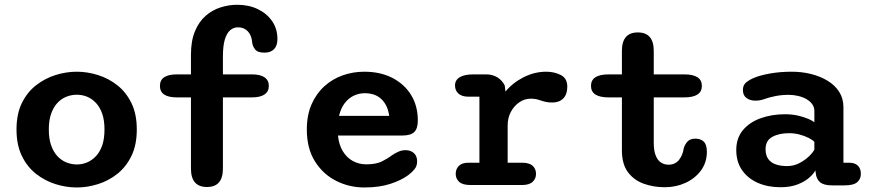

<svg xmlns="http://www.w3.org/2000/svg" viewBox="-20 -796 3754 826"><path d="M310.5 10.5Q264.5 10.5 219 -3.8Q173.5 -18 135.2 -48Q97 -78 74 -125.2Q51 -172.5 51 -239Q51 -305.5 74 -352.5Q97 -399.5 135.2 -429.2Q173.5 -459 219 -473.2Q264.5 -487.5 310.5 -487.5Q355.5 -487.5 401.2 -473.2Q447 -459 484.8 -429.2Q522.5 -399.5 545.5 -352.5Q568.5 -305.5 568.5 -239Q568.5 -172.5 545.5 -125.2Q522.5 -78 484.8 -48Q447 -18 401.2 -3.8Q355.5 10.5 310.5 10.5ZM310.5 -88.5Q333.5 -88.5 354.5 -97.2Q375.5 -106 392.8 -124.2Q410 -142.5 419.8 -170.8Q429.5 -199 429.5 -239Q429.5 -278.5 419.8 -306.8Q410 -335 392.8 -353.2Q375.5 -371.5 354.5 -380Q333.5 -388.5 310.5 -388.5Q287.5 -388.5 265.8 -380Q244 -371.5 227 -353.2Q210 -335 200 -306.8Q190 -278.5 190 -239Q190 -199 200 -170.8Q210 -142.5 227 -124.2Q244 -106 265.8 -97.2Q287.5 -88.5 310.5 -88.5Z M741 -377Q668 -377 668 -426.5Q668 -476 741 -476H801.5V-560.5Q801.5 -620.5 818.8 -661.8Q836 -703 864.8 -728Q893.5 -753 929 -764.2Q964.5 -775.5 1000 -775.5Q1050 -775.5 1089 -756.8Q1128 -738 1150.8 -705Q1173.5 -672 1173.5 -628Q1173.5 -599.5 1159 -584.5Q1144.5 -569.5 1118 -569.5Q1088 -569.5 1077.2 -583.8Q1066.5 -598 1065 -613Q1062.5 -644 1046.2 -661.2Q1030 -678.5 1003.5 -678.5Q985 -678.5 970.2 -666Q955.5 -653.5 947.2 -626Q939 -598.5 939 -552.5V-476H1063.5Q1100 -476 1118.2 -463.2Q1136.5 -450.5 1136.5 -426.5Q1136.5 -402.5 1118.2 -389.8Q1100 -377 1063.5 -377H939V-70.5Q939 8.5 870.5 8.5Q801.5 8.5 801.5 -70.5V-377Z M1547.5 10.5Q1482.5 10.5 1426 -18Q1369.5 -46.5 1334.8 -102Q1300 -157.5 1300 -239Q1300 -300.5 1320.2 -346.8Q1340.5 -393 1375 -424.5Q1409.5 -456 1454 -471.8Q1498.5 -487.5 1547.5 -487.5Q1616 -487.5 1667.8 -461Q1719.5 -434.5 1748.5 -387.5Q1777.5 -340.5 1777.5 -277.5Q1777.5 -243 1762.2 -228Q1747 -213 1711 -213H1434Q1438 -173 1455 -145.2Q1472 -117.5 1498.2 -103.2Q1524.5 -89 1556 -89Q1597 -89 1622.2 -101.2Q1647.5 -113.5 1665.5 -127.5Q1679.5 -137 1694 -143.5Q1708.5 -150 1725 -150Q1747 -150 1760.8 -137.2Q1774.5 -124.5 1774.5 -102Q1774.5 -82.5 1764 -69Q1753.5 -55.5 1737 -43Q1707.5 -21 1659.8 -5.2Q1612 10.5 1547.5 10.5ZM1438.5 -297.5H1654.5Q1648 -343.5 1621.2 -369.2Q1594.5 -395 1549 -395Q1524.5 -395 1502.2 -384.5Q1480 -374 1463.2 -352.5Q1446.5 -331 1438.5 -297.5Z M2164 -96H2225.5Q2257.5 -96 2271.8 -82.5Q2286 -69 2286 -48Q2286 -27.5 2271.5 -13.8Q2257 0 2225.5 0H2004Q1970 0 1955.2 -13.8Q1940.5 -27.5 1940.5 -48Q1940.5 -69 1954.2 -82.5Q1968 -96 1995 -96H2042.5V-380H1996Q1967.5 -380 1952.5 -393.2Q1937.5 -406.5 1937.5 -428.5Q1937.5 -451.5 1957.8 -463.8Q1978 -476 2016.5 -476H2072Q2099 -476 2119.8 -463.2Q2140.5 -450.5 2151.5 -428L2154.5 -402Q2186.5 -440.5 2233.2 -464Q2280 -487.5 2329.5 -487.5Q2365 -487.5 2392.8 -473.2Q2420.5 -459 2420.5 -423Q2420.5 -390 2403.2 -372.5Q2386 -355 2356.5 -355Q2339 -355 2327.2 -357.8Q2315.5 -360.5 2304 -364.5Q2294 -368 2284 -369.8Q2274 -371.5 2264 -371.5Q2237 -371.5 2214.2 -356Q2191.5 -340.5 2177.8 -314.8Q2164 -289 2164 -256.5Z M2598.5 -377Q2522.5 -377 2522.5 -426.5Q2522.5 -476 2598.5 -476H2655.5V-577Q2655.5 -656.5 2724 -656.5Q2792.5 -656.5 2792.5 -577V-476H2923.5Q2999.5 -476 2999.5 -426.5Q2999.5 -377 2923.5 -377H2792.5V-181Q2792.5 -148 2800.8 -127.2Q2809 -106.5 2823.2 -97Q2837.5 -87.5 2856 -87.5Q2885 -87.5 2901.2 -108.2Q2917.5 -129 2921.5 -158Q2926.5 -175 2937.8 -187.2Q2949 -199.5 2972 -199.5Q2994 -199.5 3007.5 -186.8Q3021 -174 3021 -143Q3021 -97 2995.5 -62.5Q2970 -28 2928.8 -9.2Q2887.5 9.5 2840 9.5Q2792 9.5 2749.8 -5.5Q2707.5 -20.5 2681.5 -55.2Q2655.5 -90 2655.5 -149.5V-377Z M3559 1.5Q3523.5 1.5 3507.5 -12.5Q3491.5 -26.5 3489.5 -51.5L3487.5 -63Q3480.5 -48.5 3461.2 -31.5Q3442 -14.5 3411 -2.5Q3380 9.5 3337.5 9.5Q3283.5 9.5 3240.5 -9.2Q3197.5 -28 3172.5 -63.8Q3147.5 -99.5 3147.5 -150.5Q3147.5 -202 3176.2 -236.2Q3205 -270.5 3252.8 -287.5Q3300.5 -304.5 3357 -304.5Q3389 -304.5 3415 -298.2Q3441 -292 3458.8 -284Q3476.5 -276 3483.5 -270V-319Q3483.5 -335 3474.2 -347.8Q3465 -360.5 3449.5 -369.5Q3434 -378.5 3414 -383.2Q3394 -388 3372.5 -388Q3342.5 -388 3315.2 -382.5Q3288 -377 3267.5 -369.5Q3257.5 -366 3248.5 -364.5Q3239.5 -363 3230.5 -363Q3206.5 -363 3191.2 -374.5Q3176 -386 3176 -409Q3176 -430.5 3191 -442.2Q3206 -454 3226 -462Q3251.5 -472.5 3294 -480Q3336.5 -487.5 3386.5 -487.5Q3430 -487.5 3469.8 -477.5Q3509.5 -467.5 3541 -448.2Q3572.5 -429 3590.5 -400.5Q3608.5 -372 3608.5 -335V-96H3632.5Q3657.5 -96 3670.5 -83.5Q3683.5 -71 3683.5 -48Q3683.5 -26 3667.8 -12.2Q3652 1.5 3613 1.5ZM3483.5 -185.5Q3476.5 -193.5 3459.8 -202.2Q3443 -211 3420.8 -217Q3398.5 -223 3375 -223Q3331 -223 3302.2 -207Q3273.5 -191 3273.5 -154Q3273.5 -128 3285.2 -111.8Q3297 -95.5 3318 -88.5Q3339 -81.5 3366 -81.5Q3394.5 -81.5 3418.5 -94Q3442.5 -106.5 3459.8 -123Q3477 -139.5 3483.5 -152.5Z"/></svg>

Font: Sono ExtraLight Monospace SemiBold
Style: Regular
Weight: 600
Version: Version 2.112